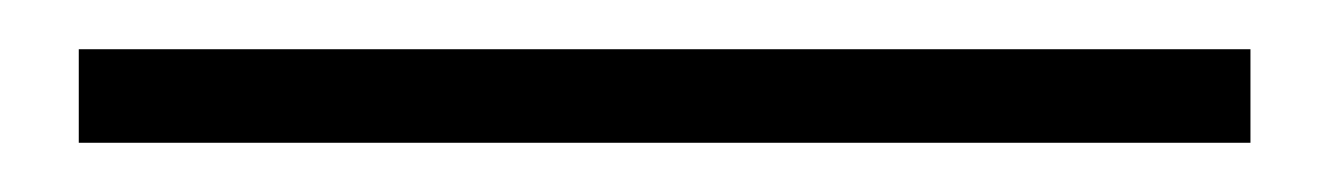

<svg xmlns="http://www.w3.org/2000/svg" viewBox="-20 59 540 78"><path d="M12 117V79H488V117Z"/></svg>

Font: Mada Light
Style: Regular
Weight: 300
Designer: Khaled Hosny
Version: Version 1.5